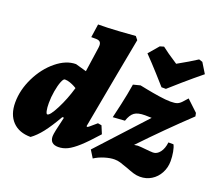

<svg xmlns="http://www.w3.org/2000/svg" viewBox="-124 -918 1260 1106"><g transform="rotate(20 506.0 -365.0)"><path d="M498 -195 521 -191 541 -143Q485 -80 449 -47.5Q413 -15 385.5 -1.5Q358 12 329 12Q278 12 278 -36Q278 -47 284 -75.5Q290 -104 303 -158H293Q254 -90 223 -50.5Q192 -11 160 12Q89 12 49 -29.5Q9 -71 9 -145Q9 -222 46.5 -298.5Q84 -375 143.5 -423.5Q203 -472 263 -472L330 -453L352 -605Q353 -610 353 -618Q353 -634 345 -641Q337 -648 320 -648H292L304 -730Q361 -730 434.5 -735Q508 -740 531 -742L547 -722Q535 -659 503.5 -490.5Q472 -322 442 -157L446 -154Q450 -154 459.5 -162Q469 -170 498 -195ZM307 -341Q304 -343 293 -349Q282 -355 265.5 -361Q249 -367 233 -367Q224 -367 214.5 -343Q205 -319 198.5 -281.5Q192 -244 192 -208Q192 -179 196 -161Q200 -143 206 -143Q222 -143 254 -205.5Q286 -268 307 -341ZM611 -473 654 -484Q664 -482 699 -475Q734 -468 777 -461.5Q820 -455 847 -455Q874 -455 887.5 -460Q901 -465 914 -479L940 -508L1008 -444L1012 -424Q872 -292 736 -149L758 -152Q768 -152 779 -151Q790 -150 801 -149Q839 -145 853 -145Q877 -145 895 -168.5Q913 -192 917 -230H948Q956 -216 961 -188.5Q966 -161 966 -133Q966 -93 948 -59.5Q930 -26 899 -7Q868 12 830 12Q809 12 789.5 6Q770 0 742 -11Q712 -22 695 -27Q678 -32 660 -32Q633 -32 599 -21.5Q565 -11 539 6L511 -39L778 -330L737 -331Q694 -331 673 -316Q652 -301 639 -262L566 -257Q571 -277 586 -343.5Q601 -410 611 -473ZM705 -740Q736 -715 804 -671Q876 -711 920 -740L942 -733L980 -671Q927 -628 870.5 -579Q814 -530 798 -515H771Q758 -530 714 -579Q670 -628 628 -671L681 -733Z"/></g></svg>

Font: Alegreya Black
Style: Italic
Weight: 900
Italic angle: -7°
Designer: Juan Pablo del Peral
Foundry: Huerta Tipografica
Version: Version 2.007; ttfautohint (v1.6)